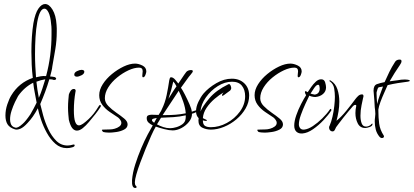

<svg xmlns="http://www.w3.org/2000/svg" viewBox="-20 -652 2056 954"><path d="M339 80Q326 84 312 84Q280 84 255.5 62.5Q231 41 213 8.5Q195 -24 184 -57Q173 -90 168 -114Q145 -70 117 -41Q97 -19 81.5 -12.5Q66 -6 55 -9Q28 -17 17 -35Q7 -52 7 -78Q7 -106 16.5 -134Q26 -162 36 -178Q74 -241 143 -265Q139 -298 137.5 -331Q136 -364 136 -395Q136 -434 138.5 -470Q141 -506 146 -537Q155 -587 171 -609.5Q187 -632 204 -632Q224 -632 241 -604Q258 -576 261 -529Q262 -520 262 -511.5Q262 -503 262 -494Q262 -451 255 -408.5Q248 -366 240 -322Q239 -310 235.5 -297.5Q232 -285 229 -272Q235 -272 240.5 -271Q246 -270 252 -269Q259 -266 259 -261Q259 -258 255.5 -256Q252 -254 246 -255Q241 -257 235.5 -257.5Q230 -258 225 -258Q216 -227 204.5 -196Q193 -165 180 -135Q185 -113 194.5 -78.5Q204 -44 220 -10Q236 24 259.5 47.5Q283 71 316 71Q328 71 345 66H347Q351 66 351 70Q351 77 339 80ZM159 -268Q170 -271 182.5 -273Q195 -275 209 -274Q223 -326 229.5 -378Q236 -430 236 -478Q236 -492 236 -506Q236 -520 234 -533Q231 -570 221.5 -589.5Q212 -609 201 -609Q177 -609 165 -542Q159 -509 156.5 -467.5Q154 -426 154 -382Q154 -352 155.5 -323Q157 -294 159 -268ZM173 -166Q183 -189 190.5 -212Q198 -235 205 -258Q184 -255 161 -246Q163 -226 166 -206Q169 -186 173 -166ZM56 -18Q68 -14 93 -37Q108 -50 131 -84Q139 -98 147 -112.5Q155 -127 162 -142Q158 -166 153 -190Q148 -214 145 -241Q101 -219 70 -175Q64 -165 54.5 -145Q45 -125 37.5 -102Q30 -79 30 -59Q30 -48 33 -39Q38 -22 56 -18Z M362 -271Q358 -271 353.5 -273Q349 -275 349 -281Q349 -292 362.5 -298.5Q376 -305 385 -305Q390 -305 394.5 -303Q399 -301 399 -296Q399 -285 385 -278Q371 -271 362 -271ZM422 -46Q407 -28 391.5 -15.5Q376 -3 362 -3Q349 -3 339 -15.5Q329 -28 322 -57Q321 -66 319.5 -83Q318 -100 318 -118Q318 -137 319.5 -154.5Q321 -172 322 -182Q324 -190 330.5 -200Q337 -210 347 -210Q356 -210 356 -200Q356 -199 355.5 -198Q355 -197 355 -196Q351 -173 349 -150.5Q347 -128 347 -105Q347 -65 353.5 -47Q360 -29 372 -29Q381 -29 393 -37.5Q405 -46 420 -60Q433 -72 445 -87Q457 -102 471 -125Q473 -130 477 -130Q484 -130 479 -120Q469 -104 454 -85Q439 -66 422 -46Z M523 7Q519 7 505.5 6Q492 5 490 1Q490 1 488 -2L486 -6Q486 -8 492 -8Q502 -8 510.5 -8.5Q519 -9 528 -9Q537 -9 550 -12.5Q563 -16 573 -23.5Q583 -31 583 -42Q583 -49 577.5 -56.5Q572 -64 567 -68Q547 -81 525 -96Q503 -111 488 -131.5Q473 -152 473 -179Q473 -206 490.5 -233.5Q508 -261 536 -284Q564 -307 594.5 -321.5Q625 -336 651 -336Q668 -336 687.5 -326.5Q707 -317 707 -297Q707 -291 702.5 -279.5Q698 -268 691 -268Q688 -268 687.5 -271Q687 -274 687 -276Q687 -282 688 -287.5Q689 -293 689 -298Q689 -316 671 -316Q647 -316 618 -302.5Q589 -289 562 -267Q535 -245 518 -218Q501 -191 501 -164Q501 -143 518 -125.5Q535 -108 557.5 -92.5Q580 -77 597 -63Q614 -49 614 -34Q614 -17 596.5 -8Q579 1 557.5 4Q536 7 523 7Z M652 282Q634 282 636 243Q639 206 652 165Q665 124 681.5 85Q698 46 714 16Q730 -14 739 -29Q728 -34 718.5 -42.5Q709 -51 709 -65Q709 -76 717 -79Q725 -82 733 -82Q742 -82 750.5 -81.5Q759 -81 768 -81Q772 -88 776.5 -94.5Q781 -101 784 -109Q800 -141 808 -179.5Q816 -218 821 -253Q822 -257 823.5 -262.5Q825 -268 830 -268Q840 -268 850.5 -256Q861 -244 866 -237Q869 -241 877.5 -254Q886 -267 895 -280Q904 -293 906 -295Q915 -304 930 -304Q932 -304 935 -303Q938 -302 938 -298Q938 -295 937 -294Q933 -288 928 -282Q923 -276 918 -270L879 -216Q887 -205 899 -181.5Q911 -158 921.5 -134Q932 -110 933 -97Q937 -98 948 -102Q959 -106 961 -106Q966 -106 966 -102Q966 -101 959 -97Q952 -93 944 -90Q936 -87 934 -87Q934 -65 918.5 -46Q903 -27 881 -15.5Q859 -4 838 -4Q821 -4 796 -10.5Q771 -17 754 -23Q744 -6 731 23Q718 52 704 86.5Q690 121 677.5 154.5Q665 188 657.5 214.5Q650 241 650 254Q650 266 654.5 270.5Q659 275 659 276Q659 282 652 282ZM817 -161Q827 -177 836.5 -192.5Q846 -208 857 -223Q853 -231 849 -237Q845 -243 841 -247Q836 -224 830 -202.5Q824 -181 817 -161ZM788 -80H802Q828 -80 853 -82Q878 -84 903 -89Q901 -116 890.5 -146.5Q880 -177 868 -201ZM825 -15Q839 -15 856 -20Q873 -25 886.5 -35Q900 -45 902 -61Q903 -66 903 -70Q903 -74 903 -79Q873 -72 842 -70Q811 -68 780 -67L760 -34Q775 -26 791.5 -20.5Q808 -15 825 -15ZM746 -42 759 -66Q755 -65 745 -63Q735 -61 735 -55Q735 -51 739 -47.5Q743 -44 746 -42Z M1028 -8Q1005 -8 985.5 -17.5Q966 -27 966 -53Q966 -62 967 -65Q954 -78 954 -99Q954 -121 965.5 -145.5Q977 -170 991 -187Q1016 -216 1054.5 -238.5Q1093 -261 1132 -261Q1170 -261 1194 -238Q1218 -215 1218 -177Q1218 -144 1200.5 -113.5Q1183 -83 1154.5 -59Q1126 -35 1092.5 -21.5Q1059 -8 1028 -8ZM1028 -20Q1068 -20 1107 -41Q1146 -62 1172 -97.5Q1198 -133 1198 -174Q1198 -206 1182 -226Q1166 -246 1133 -246Q1097 -246 1062 -224Q1027 -202 1003 -168Q979 -134 976 -98Q987 -124 1020 -163.5Q1053 -203 1114 -233Q1115 -234 1118 -234Q1123 -234 1126 -226.5Q1129 -219 1129 -213Q1129 -212 1127 -207.5Q1125 -203 1122 -201Q1119 -199 1111 -193Q1103 -187 1095.5 -181.5Q1088 -176 1086 -176Q1083 -176 1083 -178Q1083 -182 1086.5 -187Q1090 -192 1091 -193Q1070 -181 1046.5 -161Q1023 -141 1006.5 -116.5Q990 -92 988 -65Q991 -63 999.5 -59.5Q1008 -56 1008 -54Q1008 -51 1004 -51Q1000 -51 996 -52Q992 -53 988 -54Q988 -34 998 -27Q1008 -20 1028 -20Z M1295 7Q1291 7 1277.5 6Q1264 5 1262 1Q1262 1 1260 -2L1258 -6Q1258 -8 1264 -8Q1274 -8 1282.5 -8.5Q1291 -9 1300 -9Q1309 -9 1322 -12.5Q1335 -16 1345 -23.5Q1355 -31 1355 -42Q1355 -49 1349.5 -56.5Q1344 -64 1339 -68Q1319 -81 1297 -96Q1275 -111 1260 -131.5Q1245 -152 1245 -179Q1245 -206 1262.5 -233.5Q1280 -261 1308 -284Q1336 -307 1366.5 -321.5Q1397 -336 1423 -336Q1440 -336 1459.5 -326.5Q1479 -317 1479 -297Q1479 -291 1474.5 -279.5Q1470 -268 1463 -268Q1460 -268 1459.5 -271Q1459 -274 1459 -276Q1459 -282 1460 -287.5Q1461 -293 1461 -298Q1461 -316 1443 -316Q1419 -316 1390 -302.5Q1361 -289 1334 -267Q1307 -245 1290 -218Q1273 -191 1273 -164Q1273 -143 1290 -125.5Q1307 -108 1329.5 -92.5Q1352 -77 1369 -63Q1386 -49 1386 -34Q1386 -17 1368.5 -8Q1351 1 1329.5 4Q1308 7 1295 7Z M1484 11Q1465 13 1453.5 3Q1442 -7 1442 -28Q1442 -50 1452 -79Q1462 -108 1476 -135Q1490 -162 1501 -179Q1500 -180 1497.5 -185.5Q1495 -191 1495 -195Q1495 -199 1498 -199Q1501 -199 1509 -194Q1516 -205 1526.5 -220Q1537 -235 1549.5 -246.5Q1562 -258 1576 -258Q1591 -258 1595.5 -243Q1600 -228 1600 -218Q1600 -198 1585 -185Q1570 -172 1547 -170Q1538 -170 1528.5 -172.5Q1519 -175 1517 -177Q1510 -163 1497.5 -136Q1485 -109 1475 -81Q1465 -53 1465 -34Q1465 -23 1471.5 -15Q1478 -7 1491 -8Q1511 -10 1534.5 -25.5Q1558 -41 1581 -63.5Q1604 -86 1619 -108Q1621 -111 1623 -111Q1625 -111 1626 -108Q1627 -105 1626 -103Q1612 -81 1587.5 -55Q1563 -29 1535.5 -10Q1508 9 1484 11ZM1544 -182Q1558 -184 1564 -194Q1570 -204 1568 -218Q1568 -222 1566.5 -226.5Q1565 -231 1560 -231Q1551 -230 1539.5 -212.5Q1528 -195 1523 -187Q1525 -186 1533.5 -184Q1542 -182 1544 -182Z M1632 1Q1625 1 1620 -4.5Q1615 -10 1615 -18Q1615 -24 1618 -28Q1626 -46 1632 -72Q1638 -98 1641 -125Q1644 -152 1644 -171Q1644 -190 1640.5 -212Q1637 -234 1620 -247Q1617 -247 1617 -251Q1617 -253 1619 -253Q1622 -253 1624 -251Q1647 -237 1656.5 -208.5Q1666 -180 1666 -147Q1666 -123 1662 -98.5Q1658 -74 1652 -52Q1675 -70 1701 -102Q1727 -134 1746 -160Q1752 -168 1760 -175.5Q1768 -183 1779 -183Q1786 -183 1786 -174Q1786 -173 1785.5 -170.5Q1785 -168 1784 -165Q1782 -156 1776.5 -129.5Q1771 -103 1771 -77Q1771 -55 1777 -39Q1783 -23 1799 -23Q1806 -23 1814 -26.5Q1822 -30 1826 -36Q1827 -36 1827.5 -37Q1828 -38 1829 -38Q1831 -38 1831 -36Q1831 -26 1817 -21Q1803 -16 1795 -16Q1769 -16 1757.5 -39Q1746 -62 1746 -90Q1746 -99 1747 -108Q1748 -117 1750 -125V-127Q1750 -131 1745 -131Q1740 -131 1734 -125Q1726 -116 1713 -100.5Q1700 -85 1686.5 -68Q1673 -51 1663 -37.5Q1653 -24 1650 -20Q1648 -16 1644 -7.5Q1640 1 1632 1Z M1877 34Q1872 34 1866 28Q1852 11 1847 -8.5Q1842 -28 1842 -49Q1842 -59 1843.5 -68.5Q1845 -78 1845 -86Q1845 -94 1844 -102.5Q1843 -111 1842 -119Q1841 -136 1840 -154Q1839 -172 1837 -190Q1837 -193 1836.5 -195.5Q1836 -198 1836 -201Q1836 -228 1853 -234Q1870 -240 1891 -244Q1902 -269 1914.5 -294.5Q1927 -320 1942 -343Q1949 -356 1966 -356Q1975 -356 1975 -348Q1975 -343 1972.5 -338.5Q1970 -334 1967 -329Q1940 -290 1916 -248Q1926 -250 1934.5 -250.5Q1943 -251 1954 -253Q1963 -255 1973 -256Q1983 -257 1992 -257Q1994 -257 2005 -256Q2016 -255 2016 -251Q2016 -248 2011.5 -247.5Q2007 -247 2005 -246Q1980 -243 1955.5 -239Q1931 -235 1906 -229Q1900 -215 1889.5 -192Q1879 -169 1870.5 -146Q1862 -123 1860 -108V-102Q1860 -68 1864 -37.5Q1868 -7 1887 22Q1887 23 1887.5 23.5Q1888 24 1888 25Q1888 30 1884.5 32Q1881 34 1877 34ZM1854 -135Q1859 -157 1867 -178.5Q1875 -200 1883 -222Q1868 -220 1862.5 -218.5Q1857 -217 1853 -199Q1851 -196 1851 -190Q1851 -176 1852 -162.5Q1853 -149 1854 -135Z"/></svg>

Font: Fuggles
Style: Regular
Weight: 400
Designer: Rob Leuschke
Foundry: Robert E. Leuschke
Version: Version 1.100; ttfautohint (v1.8.3)